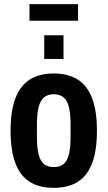

<svg xmlns="http://www.w3.org/2000/svg" viewBox="-20 -893 518 925"><path d="M239 12Q170 12 124 -16.5Q78 -45 54.5 -106Q31 -167 31 -263Q31 -360 54.5 -420.5Q78 -481 124 -510Q170 -539 239 -539Q308 -539 354 -510Q400 -481 423.5 -420.5Q447 -360 447 -263Q447 -167 423.5 -106Q400 -45 354 -16.5Q308 12 239 12ZM239 -88Q268 -88 286 -102.5Q304 -117 312 -149.5Q320 -182 320 -234V-292Q320 -345 312 -377Q304 -409 286 -424Q268 -439 239 -439Q210 -439 192 -424Q174 -409 166 -377Q158 -345 158 -292V-234Q158 -182 166 -149.5Q174 -117 192 -102.5Q210 -88 239 -88ZM193 -609V-723H286V-609ZM122 -793V-873H356V-793Z"/></svg>

Font: Archivo Condensed
Style: Bold
Weight: 700
Width: 3
Designer: Hector Gatti
Foundry: Omnibus-Type
Version: Version 2.001